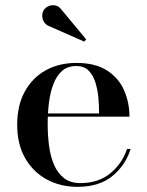

<svg xmlns="http://www.w3.org/2000/svg" viewBox="-20 -713 567 743"><path d="M280 10Q214 10 161.2 -18.5Q108.5 -47 77.5 -100.8Q46.5 -154.5 46.5 -230Q46.5 -305.5 76.2 -359.2Q106 -413 157.5 -441.2Q209 -469.5 275.5 -469.5Q349 -469.5 394.2 -440.2Q439.5 -411 460.2 -363.5Q481 -316 481 -261.5H114V-274H363.5Q363.5 -302 360.8 -333.8Q358 -365.5 349.2 -393.8Q340.5 -422 323 -439.8Q305.5 -457.5 275.5 -457.5Q242 -457.5 220.5 -438.8Q199 -420 186.8 -388Q174.5 -356 169.5 -316Q164.5 -276 164.5 -233Q164.5 -188.5 170 -147.5Q175.5 -106.5 189.5 -74.5Q203.5 -42.5 228 -23.5Q252.5 -4.5 291 -4.5Q361.5 -4.5 407.2 -42.5Q453 -80.5 471.5 -136.5H485.5Q466 -74 415.2 -32Q364.5 10 280 10ZM306 -552 171 -611.5Q158.5 -616 151.2 -626.8Q144 -637.5 143.5 -650.5Q143 -663.5 149 -673.5Q155.5 -683.5 167.5 -689Q179.5 -694.5 193.8 -692Q208 -689.5 218.5 -675L313.5 -560.5Z"/></svg>

Font: Bodoni Moda 18pt Medium
Style: Regular
Weight: 500
Designer: Owen Earl
Foundry: indestructible type
Version: Version 2.004